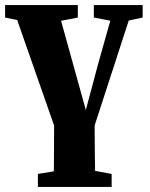

<svg xmlns="http://www.w3.org/2000/svg" viewBox="-22 -509 590 755"><path d="M222 74 25 -489H201L322 -53L302 -26L364 -258L429 -489H504L321 74ZM-2 -440V-489H284V-440L191 -422H86ZM127 226V175L231 158H326L417 175V226ZM347 -440V-489H539V-440L460 -423H436ZM189 226Q190 183 190 141.5Q190 100 190.5 51Q191 2 191 -61H350Q350 2 350.5 51Q351 100 351.5 141.5Q352 183 353 226Z"/></svg>

Font: Source Serif 4 18pt
Style: Bold
Weight: 700
Designer: Frank Grießhammer
Foundry: Adobe Systems Incorporated
Version: Version 4.004;hotconv 1.0.116;makeotfexe 2.5.65601